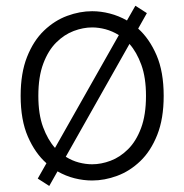

<svg xmlns="http://www.w3.org/2000/svg" viewBox="-20 -600 625 651"><path d="M108 5.5 137.5 -46.5Q99 -80.5 74.5 -136.8Q50 -193 50 -275Q50 -352.5 71.8 -407.2Q93.5 -462 129.2 -496.2Q165 -530.5 207.8 -546.2Q250.5 -562 292.5 -562Q322 -562 352.2 -554.2Q382.5 -546.5 410.5 -530.5L439 -580.5L478 -555.5L448.5 -503Q486.5 -469 510.8 -412.8Q535 -356.5 535 -275Q535 -197.5 513.2 -142.8Q491.5 -88 455.8 -53.8Q420 -19.5 377.2 -3.8Q334.5 12 292.5 12Q263 12 233 4.5Q203 -3 175 -19L147 30.5ZM110 -275Q110 -212.5 126 -169.2Q142 -126 166.5 -98.5L383 -481Q361 -494.5 337.8 -500.8Q314.5 -507 292.5 -507Q262 -507 230 -495Q198 -483 170.8 -456Q143.5 -429 126.8 -384.5Q110 -340 110 -275ZM292.5 -43Q323 -43 355 -55Q387 -67 414.2 -94Q441.5 -121 458.2 -165.5Q475 -210 475 -275Q475 -337 459.2 -380.2Q443.5 -423.5 419 -451L203 -68.5Q224.5 -55 247.5 -49Q270.5 -43 292.5 -43Z"/></svg>

Font: Junction Light
Style: Regular
Weight: 300
Designer: Caroline Hadilaksono
Foundry: Caroline Hadilaksono, Tyler Finck, The League of Moveable Type
Version: Version 2.000; ttfautohint (v1.8.3)